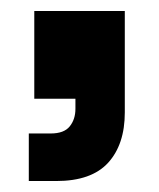

<svg xmlns="http://www.w3.org/2000/svg" viewBox="-20 -180 290 350"><path d="M32.5 150V63.3H72.5Q96.7 63.3 107.1 50.4Q117.5 37.5 117.5 18.3V0H42.5V-160H207.5V25Q207.5 83.3 177.1 116.7Q146.7 150 82.5 150Z"/></svg>

Font: Funnel Display Light ExtraBold
Style: Regular
Weight: 800
Version: Version 1.000